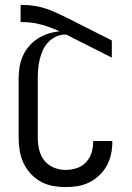

<svg xmlns="http://www.w3.org/2000/svg" viewBox="-20 -755 540 783"><path d="M247 8Q221 8 194.5 3Q168 -2 145 -15Q122 -28 104 -48Q86 -68 75 -92Q64 -116 60 -142.5Q56 -169 56 -195V-433Q56 -456 59.5 -480Q63 -504 72.5 -525.5Q82 -547 97.5 -565.5Q113 -584 133 -597Q153 -610 176 -617.5Q199 -625 223 -627Q187 -644 149 -654.5Q111 -665 71 -665H64V-735H71Q95 -735 118 -731.5Q141 -728 163.5 -721Q186 -714 207.5 -704Q229 -694 250 -684L436 -590V-520L250 -614H245Q225 -614 207 -605Q189 -596 175.5 -581.5Q162 -567 154 -548.5Q146 -530 141.5 -511Q137 -492 135.5 -472Q134 -452 134 -433V-195Q134 -170 139.5 -145.5Q145 -121 160 -101.5Q175 -82 198.5 -72Q222 -62 247 -62Q270 -62 292 -69Q314 -76 330 -92.5Q346 -109 353 -131Q360 -153 360 -176V-180H438V-174Q438 -149 432.5 -124.5Q427 -100 415 -78.5Q403 -57 384.5 -39.5Q366 -22 343.5 -11Q321 0 296.5 4Q272 8 247 8Z"/></svg>

Font: Iosevka srxl
Style: Regular
Weight: 400
Monospace: yes
Designer: Belleve Invis
Foundry: Belleve Invis
Version: Version 33.0.1; ttfautohint (v1.8.3)